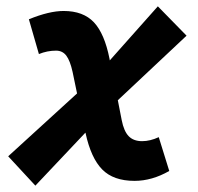

<svg xmlns="http://www.w3.org/2000/svg" viewBox="-20 -562 626 607"><path d="M91.8 24.9 5.9 -67.9 223.6 -266.6 209.5 -334.5Q201.7 -370.1 189.7 -386Q177.7 -401.9 157.2 -401.9Q129.4 -401.9 103 -391.1L71.3 -501Q135.3 -527.3 181.2 -527.3Q243.2 -527.3 276.9 -491.5Q310.5 -455.6 326.2 -376.5L327.1 -371.1L479 -542L569.8 -449.2L352.5 -245.1L364.7 -182.6Q371.6 -147 387 -131.3Q402.3 -115.7 429.2 -115.7Q454.6 -115.7 481.9 -128.4L515.1 -21.5Q460.4 9.8 405.3 9.8Q338.4 9.8 303 -26.4Q267.6 -62.5 250.5 -141.1L250 -142.6Z"/></svg>

Font: Cascadia Mono
Style: Bold Italic
Weight: 700
Italic angle: -10°
Monospace: yes
Designer: Aaron Bell
Foundry: Saja Typeworks
Version: Version 2404.023; ttfautohint (v1.8.4)